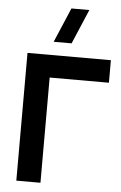

<svg xmlns="http://www.w3.org/2000/svg" viewBox="-64 -1034 678 1078"><g transform="rotate(5 275.0 -495.0)"><path d="M211 -795H312L395 -990H294ZM206 0V-593H540V-720H70V0Z"/></g></svg>

Font: Manrope ExtraBold
Style: Regular
Weight: 800
Designer: Mikhail Sharanda
Foundry: Mikhail Sharanda
Version: Version 4.505